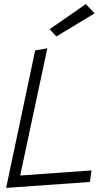

<svg xmlns="http://www.w3.org/2000/svg" viewBox="-20 -913 527 933"><path d="M221.2 -771 253.9 -735.8 439.9 -848.1 397 -893.1ZM9.8 0 417 -28.8 424.8 -85 78.1 -60.1 210 -678.2 150.9 -668Z"/></svg>

Font: Comic Neue Angular
Style: Italic
Weight: 400
Italic angle: -12°
Designer: Craig Rozynski
Foundry: Craig Rozynski
Version: Version 2.003